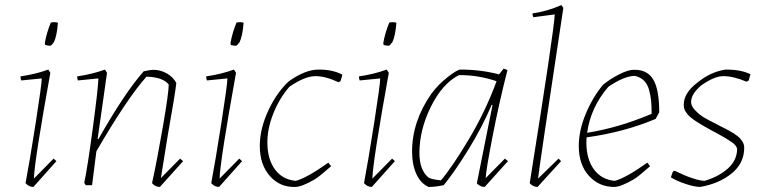

<svg xmlns="http://www.w3.org/2000/svg" viewBox="-20 -732 3011 759"><path d="M159 -554Q158 -555 158 -557.5Q158 -560 157 -561Q164 -602 181 -643Q199 -646 209 -642Q205 -590 193 -565Q192 -564 189.5 -561Q187 -558 184.5 -555Q182 -552 181 -552Q174 -550 159 -554ZM145 -422 64 -414Q61 -420 61 -430Q122 -439 171 -457L179 -444Q116 -95 114 -26L192 -105L203 -95L112 7Q94 7 81 -8Q98 -98 121.5 -248.5Q145 -399 145 -422Z M612 7Q594 7 581 -8Q601 -99 624 -232Q647 -365 647 -398Q624 -427 559 -429Q481 -341 361 -134L344 0H319L313 -9Q326 -70 347 -226.5Q368 -383 369 -422L288 -414Q285 -420 285 -430Q346 -439 395 -457L403 -444L366 -183L369 -182Q474 -367 548 -450Q574 -456 586 -456Q615 -456 640 -441.5Q665 -427 677 -404Q673 -364 643 -196Q616 -31 616 -28L692 -105L704 -95Z M893 -554Q892 -555 892 -557.5Q892 -560 891 -561Q898 -602 915 -643Q933 -646 943 -642Q939 -590 927 -565Q926 -564 923.5 -561Q921 -558 918.5 -555Q916 -552 915 -552Q908 -550 893 -554ZM879 -422 798 -414Q795 -420 795 -430Q856 -439 905 -457L913 -444Q850 -95 848 -26L926 -105L937 -95L846 7Q828 7 815 -8Q832 -98 855.5 -248.5Q879 -399 879 -422Z M1147 7Q1087 9 1047 -36Q1007 -81 1007 -155Q1007 -222 1040 -293.5Q1073 -365 1121 -410Q1186 -457 1240 -457Q1296 -457 1333 -437L1332 -431L1326 -411L1318 -407Q1267 -431 1227 -431Q1185 -431 1124 -389Q1084 -343 1060 -282Q1036 -221 1037 -165Q1038 -101 1067.5 -61.5Q1097 -22 1149 -17Q1192 -28 1278 -89L1289 -75Q1245 -36 1226 -24Q1173 7 1147 7Z M1497 -554Q1496 -555 1496 -557.5Q1496 -560 1495 -561Q1502 -602 1519 -643Q1537 -646 1547 -642Q1543 -590 1531 -565Q1530 -564 1527.5 -561Q1525 -558 1522.5 -555Q1520 -552 1519 -552Q1512 -550 1497 -554ZM1483 -422 1402 -414Q1399 -420 1399 -430Q1460 -439 1509 -457L1517 -444Q1454 -95 1452 -26L1530 -105L1541 -95L1450 7Q1432 7 1419 -8Q1436 -98 1459.5 -248.5Q1483 -399 1483 -422Z M1674 7Q1643 -7 1626 -44Q1609 -81 1609 -133Q1609 -252 1685 -361Q1712 -398 1750 -427.5Q1788 -457 1800 -457Q1880 -457 1953 -438L1971 -461L1986 -455Q1953 -326 1927 -192Q1901 -58 1900 -28L1976 -105L1988 -95L1896 7Q1879 7 1865 -7L1927 -317L1924 -318Q1885 -227 1830.5 -139Q1776 -51 1734 0Q1702 7 1674 7ZM1723 -19Q1766 -69 1832.5 -180Q1899 -291 1943 -411Q1869 -436 1794 -435Q1728 -401 1683 -309.5Q1638 -218 1638 -127Q1638 -60 1674 -30Q1685 -23 1723 -19Z M2105 7Q2087 7 2074 -8Q2170 -609 2173 -675L2089 -664Q2085 -669 2085 -679Q2146 -688 2199 -712L2207 -701Q2112 -74 2107 -26L2188 -105L2198 -95Z M2408 7Q2348 7 2308 -37Q2268 -81 2268 -155Q2268 -216 2295.5 -282Q2323 -348 2364 -397Q2392 -420 2428.5 -438.5Q2465 -457 2487 -456Q2539 -457 2562.5 -417.5Q2586 -378 2586 -288L2572 -262Q2446 -209 2299 -189Q2298 -181 2298 -165Q2299 -101 2328.5 -61.5Q2358 -22 2410 -17Q2453 -28 2539 -89L2550 -75Q2506 -36 2487 -24Q2434 7 2408 7ZM2385 -389Q2315 -308 2301 -207Q2426 -227 2556 -282Q2556 -313 2554 -333Q2552 -353 2546 -376Q2540 -399 2526 -413Q2512 -427 2490 -432Q2448 -432 2385 -389Z M2748 7Q2726 7 2690 -5Q2654 -17 2632 -31L2640 -54L2647 -57Q2725 -19 2765 -17Q2822 -34 2857.5 -66Q2893 -98 2894 -142Q2893 -150 2887 -157.5Q2881 -165 2868.5 -173Q2856 -181 2846.5 -187Q2837 -193 2818 -203Q2799 -213 2790 -218Q2786 -220 2773 -227.5Q2760 -235 2755.5 -237.5Q2751 -240 2740 -247Q2729 -254 2724 -257.5Q2719 -261 2711 -267.5Q2703 -274 2699 -279Q2695 -284 2690.5 -290.5Q2686 -297 2684.5 -304Q2683 -311 2683 -318Q2683 -364 2735 -404Q2788 -448 2848 -457Q2912 -457 2947 -438L2944 -430L2940 -414L2931 -409Q2880 -431 2839 -431Q2804 -431 2753 -395Q2712 -361 2712 -329Q2712 -312 2729.5 -294.5Q2747 -277 2763 -267.5Q2779 -258 2813 -241Q2818 -238 2830 -232Q2842 -226 2848 -223Q2854 -220 2864 -214.5Q2874 -209 2880 -205Q2886 -201 2893.5 -195.5Q2901 -190 2905.5 -185Q2910 -180 2914 -174Q2918 -168 2920 -161.5Q2922 -155 2922 -148Q2922 -87 2872.5 -46.5Q2823 -6 2748 7Z"/></svg>

Font: Albura ExtraLight
Style: Italic
Weight: 156
Italic angle: -7°
Designer: Mercedes Jáuregui
Foundry: Omnibus-Type Team
Version: Version 1.000